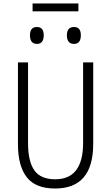

<svg xmlns="http://www.w3.org/2000/svg" viewBox="-20 -1072 640 1102"><path d="M430 -1007V-1052H167V-1007ZM231 -870Q231 -917 192 -917Q152 -917 152 -870Q152 -820 192 -820Q231 -820 231 -870ZM444 -870Q444 -917 405 -917Q364 -917 364 -870Q364 -820 405 -820Q444 -820 444 -870ZM515 -246V-714H457V-252Q457 -43 297 -43Q213 -43 177 -94.5Q141 -146 141 -249V-714H83V-245Q83 -120 133.5 -55Q184 10 296 10Q515 10 515 -246Z"/></svg>

Font: Noto Sans Mono UI Light
Style: Regular
Weight: 300
Designer: Monotype Design team
Foundry: Monotype Imaging Inc.
Version: 1.000